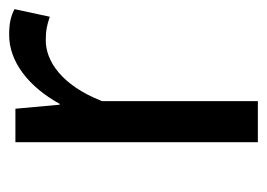

<svg xmlns="http://www.w3.org/2000/svg" viewBox="-104 -494 597 430"><g transform="rotate(-90 195.0 -278.5)"><path d="M92 0H184V-349C220 -441 275 -475 320 -475C343 -475 355 -472 373 -466L390 -545C373 -554 356 -557 332 -557C272 -557 216 -513 178 -444H176L167 -543H92Z"/></g></svg>

Font: GenYoGothic2 TW R
Style: Regular
Weight: 400
Version: Version 2.100;PS 2.1;hotconv 16.6.51;makeotf.lib2.5.65220 DE